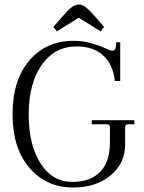

<svg xmlns="http://www.w3.org/2000/svg" viewBox="-20 -824 641 856"><path d="M444 -704 429 -684 331 -745 233 -684 218 -704 259 -751Q287 -783 302 -793.5Q317 -804 335 -804Q358 -804 405 -749ZM305 12Q187 12 111.5 -75.5Q36 -163 36 -314Q36 -467 111 -554.5Q186 -642 307 -642Q351 -642 388.5 -631Q426 -620 449 -609Q472 -598 481 -598Q496 -598 497 -619L498 -636H516V-463H492Q484 -537 440 -577Q396 -617 321 -617Q224 -617 166 -534.5Q108 -452 108 -314Q108 -177 161 -95Q214 -13 302 -13Q383 -13 426.5 -57.5Q470 -102 470 -188V-258Q470 -270 456 -270H389V-288H579V-270H552Q538 -270 538 -258V-181Q538 -96 473 -42Q408 12 305 12Z"/></svg>

Font: Arapey Thin
Style: Regular
Weight: 100
Designer: Eduardo Rodriguez Tunni
Foundry: Eduardo Rodriguez Tunni
Version: Version 4.000;hotconv 1.0.109;makeotfexe 2.5.65596